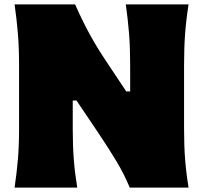

<svg xmlns="http://www.w3.org/2000/svg" viewBox="-20 -855 925 875"><path d="M46.4 0Q56.2 -65.4 61.5 -127.7Q66.9 -189.9 66.9 -269.5V-555.2Q66.9 -638.2 61.5 -702.6Q56.2 -767.1 46.4 -835H322.3Q353.5 -764.2 384.8 -706.3Q416 -648.4 455.6 -588.4L555.2 -438.5H573.2V-555.2Q573.2 -638.2 568.1 -702.6Q563 -767.1 553.2 -835H839.4Q828.6 -767.1 823.7 -702.6Q818.8 -638.2 818.8 -555.2V-269.5Q818.8 -189.9 823.7 -127.7Q828.6 -65.4 839.4 0H571.3Q545.9 -61 512 -117.9Q478 -174.8 431.2 -244.6L328.6 -397H311.5V-269.5Q311.5 -189.9 316.4 -127.7Q321.3 -65.4 332 0Z"/></svg>

Font: Pinar-DS1-FD Black
Style: Regular
Weight: 900
Designer: Amin Abedi
Version: Version 2.000